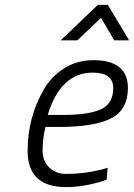

<svg xmlns="http://www.w3.org/2000/svg" viewBox="-20 -755 548 785"><path d="M228 -590 380 -735H421L508 -590H447L393 -682L296 -590ZM249 -44Q326 -44 396 -62L420 -69L416 -20Q329 10 250 10Q93 10 93 -138Q93 -274 158 -387Q189 -442 242 -475.5Q295 -509 362 -509Q503 -509 503 -395Q503 -307 435 -271.5Q367 -236 222 -236H166Q154 -186 154 -141Q154 -96 181.5 -70Q209 -44 249 -44ZM234 -285Q344 -285 393.5 -308.5Q443 -332 443 -395Q443 -458 359 -458Q228 -458 175 -285Z"/></svg>

Font: Titillium Web Light
Style: Italic
Weight: 300
Italic angle: -13°
Version: Version 1.002;PS 57.000;hotconv 1.0.70;makeotf.lib2.5.55311